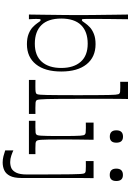

<svg xmlns="http://www.w3.org/2000/svg" viewBox="209 -989 976 1434"><g transform="rotate(90 697.0 -272.0)"><path d="M310 14.9Q264.6 14.9 233.3 2.3Q202 -10.3 183.1 -28.4Q164.3 -46.4 154 -61.4Q143.6 -77.6 138.7 -82.6Q133.9 -87.6 128.9 -87.6Q123.6 -87.6 122.5 -80.6Q121.4 -73.6 121.4 -54.6Q121.4 -43.6 122.1 -29.1Q122.7 -14.6 123.7 0H88.6Q89.6 -59.1 90.1 -106.5Q90.6 -153.9 91.1 -191.3Q91.6 -228.7 92 -259.7Q92.4 -290.7 92.4 -318.1Q92.4 -345.6 92.4 -372.6Q92.4 -399.6 92.4 -426.6Q92.4 -453.6 92 -483.7Q91.6 -513.9 91.1 -550.9Q90.6 -587.9 90.1 -634.4Q89.6 -680.9 88.6 -740H123.7Q123.6 -719 123 -679.8Q122.4 -640.6 121.9 -593.6Q121.4 -546.6 121.4 -502.9Q121.4 -459.1 121.4 -428.3Q121.4 -409.3 122.5 -402.3Q123.6 -395.3 128.9 -395.3Q133.9 -395.3 138.7 -400.3Q143.6 -405.3 154 -421.4Q164.3 -436.6 183.1 -454.6Q202 -472.6 233.3 -485.1Q264.6 -497.7 310 -497.7Q406.3 -497.7 460.2 -430.4Q514.1 -363.1 514.1 -241.4Q514.1 -119.7 460.2 -52.4Q406.3 14.9 310 14.9ZM306.4 -44.1Q395.7 -44.1 441.6 -96.4Q487.6 -148.6 487.6 -241.4Q487.6 -334.3 441.6 -386.6Q395.7 -439 306.4 -439Q215.7 -439 167.1 -389.2Q118.6 -339.4 118.6 -241.4Q118.6 -143.4 167.1 -93.8Q215.7 -44.1 306.4 -44.1Z M577.1 0V-48.7Q592.4 -48.6 605.2 -48.4Q618 -48.3 628.9 -48.3Q655.1 -48.3 664.7 -50Q674.3 -51.7 678.6 -55Q681.7 -57.1 683.8 -63.1Q685.9 -69.1 687.4 -85.7Q688.9 -102.3 689.4 -135.4Q690 -168.6 690.4 -224.6Q690.9 -280.7 690.9 -367.3Q690.9 -452.1 690.4 -507.8Q690 -563.4 689.4 -596.2Q688.9 -629 687.4 -645.2Q685.9 -661.4 683.8 -667.5Q681.7 -673.6 678.6 -675.7Q674.3 -679.8 664.9 -681.1Q655.6 -682.3 631.9 -682.3Q623 -682.3 613 -682.2Q603 -682.1 590.9 -681.8V-740H719.4Q719.3 -722.3 718.8 -702.4Q718.3 -682.6 718.2 -655.6Q718.1 -628.7 718.1 -589.7Q718.1 -550.7 718.1 -495.7Q718.1 -440.7 718.1 -364.3Q718.1 -278.6 718.6 -223.1Q719 -167.6 720 -134.8Q721 -102 722.5 -85.6Q724 -69.1 726.1 -63.1Q728.1 -57.1 731.3 -55Q736.4 -50.9 746.4 -49.6Q756.3 -48.3 785.3 -48.3Q795 -48.3 806.1 -48.4Q817.3 -48.6 830.7 -48.7V0Z M882.1 0V-48.7Q896.6 -48.6 908.9 -48.4Q921.3 -48.3 931.3 -48.3Q959.3 -48.3 969.3 -49.6Q979.3 -50.9 983.6 -55Q987.7 -58.1 989.9 -65.1Q992 -72 993.4 -90.2Q994.9 -108.4 995.4 -143.4Q995.9 -178.4 995.9 -237.9Q995.9 -296.4 995.4 -331.1Q994.9 -365.7 993.4 -383.6Q992 -401.4 989.9 -408.4Q987.7 -415.4 983.6 -418.6Q979.3 -422.7 969.9 -424Q960.6 -425.3 936 -425.3Q927.1 -425.3 917.6 -425.2Q908 -425.1 895.9 -424.9V-482.9H1023.9Q1023.7 -465.7 1023.2 -433.9Q1022.7 -402 1022.2 -365.4Q1021.7 -328.9 1021.7 -296.7Q1021.7 -264.6 1021.7 -246.1Q1021.7 -183.6 1022.2 -146.9Q1022.7 -110.1 1024.1 -91.2Q1025.6 -72.3 1028.1 -65.2Q1030.7 -58.1 1034.9 -55Q1040 -50.9 1049.6 -49.6Q1059.3 -48.3 1088.1 -48.3Q1097.6 -48.3 1108.2 -48.4Q1118.9 -48.6 1131.4 -48.7V0ZM1000.7 -604.1Q953.3 -604.1 953.3 -653Q953.3 -702.7 1000.7 -702.7Q1045.7 -702.7 1045.7 -653Q1045.7 -604.1 1000.7 -604.1Z M1286.9 -603.6Q1239.4 -603.6 1239.4 -652.4Q1239.4 -702.1 1286.9 -702.1Q1331.9 -702.1 1331.9 -652.4Q1331.9 -603.6 1286.9 -603.6ZM1103.1 116.1Q1118.4 123.6 1142.6 131.7Q1166.7 139.9 1190.4 139.9Q1203.1 139.9 1215 137.5Q1226.9 135.1 1236.9 130.6Q1258 119.6 1270.6 92.6Q1283.1 65.6 1283.1 15.7Q1283.1 -109.4 1282.7 -189.6Q1282.3 -269.7 1281.7 -315.3Q1281.1 -360.9 1279.6 -381.9Q1278.1 -402.9 1276.1 -409.6Q1274 -416.4 1270.9 -418.6Q1266.6 -422.7 1257.6 -424Q1248.6 -425.3 1224 -425.3Q1215.1 -425.3 1205.1 -425.2Q1195.1 -425.1 1183 -424.9V-482.9H1310.6Q1310.4 -468.4 1309.9 -438.3Q1309.4 -408.1 1309.4 -370Q1309.3 -331.9 1309.3 -292.8Q1309.3 -253.7 1309.3 -221.9Q1309.3 -190 1309.3 -173.4Q1309.3 -138.7 1309.3 -115.6Q1309.3 -92.6 1309.3 -70.9Q1309.3 -49.1 1309.3 -19.7Q1309.3 9.7 1309.3 56.3Q1309.3 110.7 1293.6 141.4Q1278 172.1 1251.6 184.1Q1225.3 196.1 1192.9 196.1Q1170.4 196.1 1147.1 190.3Q1123.7 184.4 1103.1 177.1Z"/></g></svg>

Font: Ojuju ExtraLight
Style: Regular
Weight: 200
Designer: Chisaokwu Joboson, Mirko Velimirovic
Foundry: Udi Foundry
Version: Version 1.000